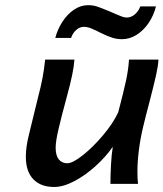

<svg xmlns="http://www.w3.org/2000/svg" viewBox="-20 -726 645 758"><path d="M425.3 -146.5Q397 -106 356.2 -69.3Q315.4 -32.7 272.5 -10.3Q229.5 12.2 193.8 12.2Q141.1 12.2 111.6 -18.3Q82 -48.8 82 -107.4Q82 -145.5 94.2 -194.3L128.9 -336.4Q141.6 -385.3 147.7 -417.2Q153.8 -449.2 158.2 -490.7H273.9Q272 -464.4 265.1 -430.7Q258.3 -397 244.1 -345.2Q223.6 -270 211.7 -219.2Q199.7 -168.5 199.7 -143.1Q199.7 -112.3 211.9 -96.9Q224.1 -81.5 245.6 -81.5Q267.1 -81.5 307.4 -113.5Q347.7 -145.5 387.5 -192.9Q427.2 -240.2 446.8 -282.7Q469.2 -368.2 478 -409.9Q486.8 -451.7 489.3 -490.7H605.5Q604.5 -466.8 596.2 -429.4Q587.9 -392.1 569.8 -322.3Q555.2 -268.1 544.4 -222.2Q534.2 -179.7 528.3 -133.3Q522.5 -86.9 522.5 -48.8Q522.5 -17.6 524.9 0H416Q416 -35.6 418.2 -76.2Q420.4 -116.7 425.3 -146.5ZM327.6 -705.6Q347.2 -705.6 363.3 -700.2Q379.4 -694.8 413.6 -680.7L436 -670.9Q452.6 -663.6 462.2 -660.2Q471.7 -656.7 481.4 -656.7Q497.6 -656.7 512.7 -669.7Q527.8 -682.6 533.7 -700.7H595.7Q586.9 -665 566.9 -635.5Q546.9 -606 519.5 -588.6Q492.2 -571.3 461.4 -571.3Q441.9 -571.3 423.8 -576.9Q405.8 -582.5 381.8 -594.2Q355 -607.9 339.6 -614Q324.2 -620.1 311.5 -620.1Q294.4 -620.1 280.5 -607.4Q266.6 -594.7 260.7 -576.2H198.2Q207 -609.9 226.1 -639.6Q245.1 -669.4 271.7 -687.5Q298.3 -705.6 327.6 -705.6Z"/></svg>

Font: Lesson One Medium
Style: Italic
Weight: 500
Italic angle: -14°
Designer: But Ko, Victor Gaultney, Annie Olsen, Julie Remington, Don Collingsworth, Eric Hays, Becca Hirsbrunner
Version: Version 1.100